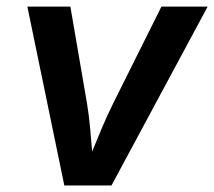

<svg xmlns="http://www.w3.org/2000/svg" viewBox="-20 -566 654 586"><path d="M176.3 0 63.5 -545.9H194.8L245.6 -250Q251.5 -213.9 254.9 -177.2Q258.3 -140.6 261.2 -103.5Q276.4 -140.6 291.7 -177Q307.1 -213.4 325.2 -250L472.7 -545.9H613.8L320.3 0Z"/></svg>

Font: Inter Semi Bold
Style: Italic
Weight: 600
Italic angle: -9.39999°
Designer: Rasmus Andersson
Foundry: rsms
Version: Version 4.000;git-3c8e0fc